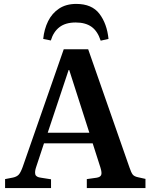

<svg xmlns="http://www.w3.org/2000/svg" viewBox="-20 -962 770 982"><path d="M6 0V-46L47 -54Q65 -58 75 -68Q85 -78 96 -108L306 -710H431L642 -106Q651 -79 659 -69Q667 -59 688 -55L724 -47V0H424V-46L474 -53Q493 -56 497.5 -67Q502 -78 494 -104L454 -229H205L165 -108Q157 -85 160.5 -70.5Q164 -56 190 -53L241 -45V0ZM224 -283H437L334 -604H331ZM370 -942Q450 -942 488.5 -891.5Q527 -841 535 -763L495 -754Q479 -803 448 -825Q417 -847 367 -847Q315 -847 284 -823Q253 -799 240 -755L201 -763Q206 -813 226 -853.5Q246 -894 282 -918Q318 -942 370 -942Z"/></svg>

Font: Literata 36pt SemiBold
Style: Regular
Weight: 600
Designer: Latin by Veronika Burian and Jose Scaglione. Greek by Irene Vlachou. Cyrillic by Vera Evstafieva.
Foundry: TypeTogether
Version: Version 3.002